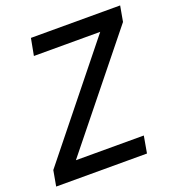

<svg xmlns="http://www.w3.org/2000/svg" viewBox="-153 -803 832 906"><g transform="rotate(-20 263.0 -350.0)"><path d="M-25 0 -11 -78 420 -615H87L103 -700H551L537 -622L105 -85H446L431 0Z"/></g></svg>

Font: DM Sans 36pt Medium
Style: Italic
Weight: 500
Italic angle: -10°
Designer: Colophon Foundry, Jonny Pinhorn
Foundry: Colophon Foundry
Version: Version 4.004;gftools[0.9.30]